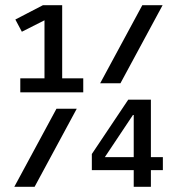

<svg xmlns="http://www.w3.org/2000/svg" viewBox="-20 -718 680 738"><path d="M58 -417H151V-640L64 -596L39 -643L145 -698H219V-417H300V-363H58ZM527 -698H605L443 -398H365ZM197 -300H275L113 0H35ZM494 -64H333V-126L473 -335H560V-114H606V-64H560V0H494ZM494 -114V-276H491L383 -114Z"/></svg>

Font: Writer
Style: Regular
Weight: 400
Monospace: yes
Designer: Mike Abbink, Paul van der Laan, Pieter van Rosmalen
Foundry: Bold Monday
Version: Version 2.001 2020